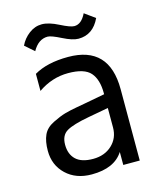

<svg xmlns="http://www.w3.org/2000/svg" viewBox="-115 -821 778 934"><g transform="rotate(-15 274.5 -354.5)"><path d="M53.7 -136.7Q53.7 -184.6 67.9 -215.8Q82 -247.1 119.6 -265.6Q157.2 -284.2 183.1 -291.5Q209 -298.8 244.6 -305.2Q280.3 -311.5 285.2 -312.5L389.6 -332V-336.9Q389.6 -406.2 358.9 -441.4Q328.1 -476.6 246.6 -476.6Q165 -476.6 94.7 -427.7V-513.7Q161.1 -552.7 266.6 -552.7Q473.6 -552.7 473.6 -335V24.4H390.6V-41Q345.7 29.3 231.4 29.3Q152.3 29.3 103 -17.6Q53.7 -64.5 53.7 -136.7ZM74.2 -661.1Q89.8 -694.3 119.6 -716.8Q149.4 -739.3 184.1 -739.3Q218.8 -739.3 267.6 -714.4Q316.4 -689.5 335.9 -689.5Q372.1 -689.5 395.5 -738.3L448.2 -700.2Q413.1 -625 339.8 -625Q310.5 -625 262.2 -649.4Q213.9 -673.8 196.3 -673.8Q149.4 -673.8 120.1 -621.1ZM389.6 -165V-262.7L288.1 -244.1Q208 -229.5 175.3 -210.4Q142.6 -191.4 142.6 -143.6Q142.6 -95.7 170.9 -68.8Q199.2 -42 257.3 -42Q315.4 -42 352.5 -76.7Q389.6 -111.3 389.6 -165Z"/></g></svg>

Font: GenEi M Gothic v2 Regular
Style: Regular
Weight: 400
Version: Version 2.0